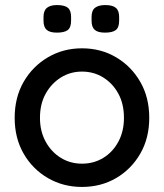

<svg xmlns="http://www.w3.org/2000/svg" viewBox="-20 -729 648 759"><path d="M570 -263Q570 -183 534.5 -121.5Q499 -60 439 -25Q379 10 304 10Q230 10 169.5 -25Q109 -60 73.5 -121.5Q38 -183 38 -263Q38 -344 73.5 -405.5Q109 -467 169.5 -502.5Q230 -538 304 -538Q379 -538 439 -502.5Q499 -467 534.5 -405.5Q570 -344 570 -263ZM470 -263Q470 -318 448 -358.5Q426 -399 388.5 -422.5Q351 -446 304 -446Q258 -446 220.5 -422.5Q183 -399 160.5 -358.5Q138 -318 138 -263Q138 -210 160.5 -169Q183 -128 220.5 -105Q258 -82 304 -82Q351 -82 388.5 -105Q426 -128 448 -169Q470 -210 470 -263ZM395 -600Q367 -600 354.5 -611Q342 -622 342 -647V-662Q342 -688 356 -698.5Q370 -709 396 -709Q425 -709 438 -698Q451 -687 451 -662V-647Q451 -620 437.5 -610Q424 -600 395 -600ZM205 -600Q177 -600 164.5 -611Q152 -622 152 -647V-662Q152 -687 165.5 -698Q179 -709 205 -709Q235 -709 248 -698.5Q261 -688 261 -662V-647Q261 -620 247.5 -610Q234 -600 205 -600Z"/></svg>

Font: Quicksand Light SemiBold
Style: Regular
Weight: 600
Version: Version 3.004